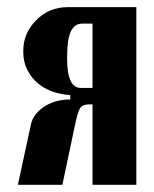

<svg xmlns="http://www.w3.org/2000/svg" viewBox="-20 -515 430 535"><path d="M359.9 -495.1V0H237.8V-224.1H228Q210 -224.1 203.1 -213.6Q196.3 -203.1 188 -162.1L153.8 0H29.8L65.9 -167Q71.8 -196.8 102.3 -217.3Q132.8 -237.8 175.8 -237.8V-250Q114.3 -254.4 79.6 -288.3Q44.9 -322.3 44.9 -370.1V-374Q44.9 -422.4 80.8 -458.7Q116.7 -495.1 168.9 -495.1ZM167 -351.1Q167 -270 205.1 -270H237.8V-449.2H209Q187.5 -449.2 177.2 -427Q167 -404.8 167 -356.9Z"/></svg>

Font: Moniqa Black Paragraph
Style: Regular
Weight: 900
Designer: Rajesh Rajput
Foundry: Rajesh Rajput
Version: Version 1.000